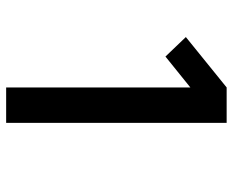

<svg xmlns="http://www.w3.org/2000/svg" viewBox="-88 -688 775 640"><g transform="rotate(90 300.0 -367.5)"><path d="M271 0V-614L168 -531L103 -599L271 -735H389V0Z"/></g></svg>

Font: Iosevka Curly Extended
Style: Bold
Weight: 700
Width: 7
Monospace: yes
Designer: Belleve Invis
Foundry: Belleve Invis
Version: Version 11.1.0; ttfautohint (v1.8.3)